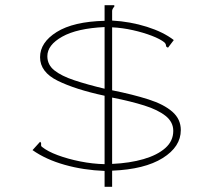

<svg xmlns="http://www.w3.org/2000/svg" viewBox="-20 -671 790 738"><path d="M382 47V-14Q301 -17 228.5 -37.5Q156 -58 105 -94L134 -126Q139 -123 138 -116Q137 -109 142 -106Q163 -89 202 -74.5Q241 -60 288.5 -50.5Q336 -41 382 -40V-303Q270 -327 202 -360.5Q134 -394 134 -451Q134 -508 198 -548Q262 -588 382 -591V-651H418Q420 -650 420 -648Q420 -646 416 -641.5Q412 -637 411 -630V-592Q481 -588 544.5 -568Q608 -548 648 -517L626 -488Q618 -490 618 -496Q618 -502 612 -508Q596 -521 563.5 -533.5Q531 -546 491 -555Q451 -564 411 -566V-324Q491 -308 550.5 -289Q610 -270 642.5 -241.5Q675 -213 675 -171Q675 -107 605.5 -63.5Q536 -20 411 -15V47ZM382 -330V-567Q276 -562 219 -530Q162 -498 162 -455Q162 -422 189 -400.5Q216 -379 265.5 -362.5Q315 -346 382 -330ZM411 -41Q479 -44 532 -59.5Q585 -75 615.5 -102Q646 -129 646 -168Q646 -202 616.5 -225.5Q587 -249 534.5 -265.5Q482 -282 411 -296Z"/></svg>

Font: Inconsolata ExtraExpanded ExtraLight
Style: Regular
Weight: 200
Width: 8
Monospace: yes
Designer: Raph Levien, Cyreal, Brenton Simpson
Foundry: Raph Levien, Cyreal, Google
Version: Version 3.100; ttfautohint (v1.8.4.7-5d5b)